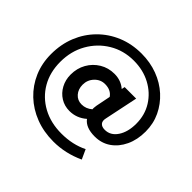

<svg xmlns="http://www.w3.org/2000/svg" viewBox="-171 -778 1118 1118"><g transform="rotate(45 387.5 -219.0)"><path d="M400 144Q320 144 252.5 118Q185 92 135 44.5Q85 -3 57.5 -67Q30 -131 30 -207Q30 -288 57.5 -356Q85 -424 135.5 -475Q186 -526 253.5 -554Q321 -582 401 -582Q472 -582 533.5 -559Q595 -536 641 -494Q687 -452 713 -397Q739 -342 739 -277Q739 -210 714.5 -158Q690 -106 647.5 -76.5Q605 -47 549 -47Q475 -47 445 -88Q399 -48 340 -48Q299 -48 266 -68.5Q233 -89 214 -124.5Q195 -160 195 -203Q195 -255 218.5 -296.5Q242 -338 282.5 -362.5Q323 -387 373 -387Q427 -387 465 -354L469 -374H564L521 -168Q515 -143 526.5 -129.5Q538 -116 563 -116Q610 -116 639 -159.5Q668 -203 668 -271Q668 -343 632.5 -399.5Q597 -456 536 -488.5Q475 -521 398 -521Q314 -521 246.5 -480.5Q179 -440 139.5 -370.5Q100 -301 100 -213Q100 -127 138 -61.5Q176 4 244 41Q312 78 400 78Q492 78 564 42L591 101Q498 144 400 144ZM363 -125Q399 -125 428 -150Q427 -158 428 -165.5Q429 -173 430 -182L448 -272Q425 -306 376 -306Q339 -306 312.5 -278Q286 -250 286 -211Q286 -174 307.5 -149.5Q329 -125 363 -125Z"/></g></svg>

Font: Red Hat Display
Style: Bold Italic
Weight: 700
Italic angle: -12°
Designer: Pentagram, MCKL
Foundry: Pentagram, MCKL
Version: Version 1.023; ttfautohint (v1.8.3)